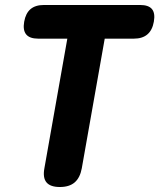

<svg xmlns="http://www.w3.org/2000/svg" viewBox="-20 -750 640 770"><path d="M250 -595H133Q99 -595 85 -612Q71 -629 77 -663Q83 -697 102.5 -713.5Q122 -730 156 -730H542Q576 -730 589.5 -713.5Q603 -697 597 -663Q591 -629 571 -612Q551 -595 517 -595H400L308 -75Q301 -37 279.5 -18.5Q258 0 220 0Q182 0 166.5 -18.5Q151 -37 158 -75Z"/></svg>

Font: Maple Mono ExtraBold
Style: Italic
Weight: 800
Italic angle: -10°
Monospace: yes
Designer: subframe7536
Version: Version 7.200